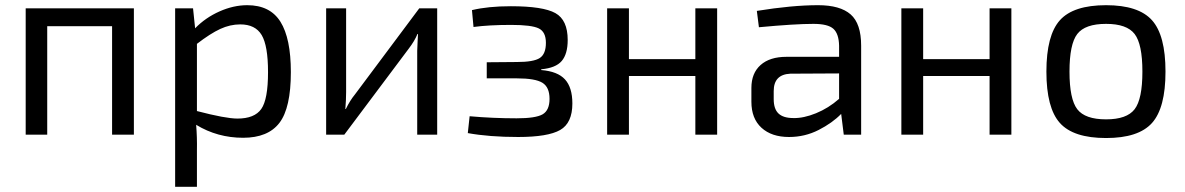

<svg xmlns="http://www.w3.org/2000/svg" viewBox="-20 -519 4568 740"><path d="M496 -487V0H412V-418H162V0H79V-487Z M933 -499Q1021 -499 1061 -435Q1101 -371 1101 -241Q1101 -103 1057 -45.5Q1013 12 917 12Q818 12 736 -38Q740 11 739 60V201H655V-487H724L732 -410Q772 -451 826 -475Q880 -499 933 -499ZM895 -62Q961 -62 987 -99Q1013 -136 1013 -241Q1013 -343 988.5 -384Q964 -425 906 -425Q867 -425 829 -407.5Q791 -390 739 -350V-91Q850 -62 895 -62Z M1665 0H1588V-323Q1588 -335 1589.5 -358.5Q1591 -382 1591 -388H1589Q1578 -361 1555 -331L1307 0H1237V-487H1314V-164Q1314 -135 1311 -99H1313Q1329 -132 1348 -155L1596 -487H1665Z M1949 -495Q2073 -495 2120.5 -468.5Q2168 -442 2168 -365Q2168 -311 2145 -284Q2122 -257 2066 -252V-249Q2129 -244 2157.5 -213Q2186 -182 2186 -120Q2186 -45 2139 -18Q2092 9 1977 9Q1866 9 1783 -6L1790 -71Q1880 -63 1971 -63Q2045 -63 2071.5 -78.5Q2098 -94 2098 -138Q2098 -183 2070.5 -200Q2043 -217 1972 -217H1856V-279L1972 -280Q2037 -280 2060.5 -295.5Q2084 -311 2084 -354Q2084 -396 2056.5 -409.5Q2029 -423 1950 -423Q1864 -423 1805 -415L1799 -480Q1861 -495 1949 -495Z M2744 -487V0H2660V-226H2404V0H2320V-487H2404V-291H2660V-487Z M3133 -499Q3218 -499 3258.5 -463.5Q3299 -428 3299 -343V0H3232L3222 -80Q3188 -45 3135 -18Q3082 9 3021 9Q2954 9 2915 -26.5Q2876 -62 2876 -127V-180Q2876 -237 2911.5 -268.5Q2947 -300 3011 -300H3214V-343Q3213 -389 3192 -408Q3171 -427 3115 -427Q3044 -427 2905 -414L2897 -477Q3033 -499 3133 -499ZM3038 -64Q3077 -63 3125 -82.5Q3173 -102 3214 -138V-236L3026 -235Q2962 -232 2962 -168V-137Q2962 -99 2980.5 -81.5Q2999 -64 3038 -64Z M3878 -487V0H3794V-226H3538V0H3454V-487H3538V-291H3794V-487Z M4243 -499Q4368 -499 4420 -441Q4472 -383 4472 -243Q4472 -103 4420 -45Q4368 13 4243 13Q4117 13 4065 -45Q4013 -103 4013 -243Q4013 -383 4065 -441Q4117 -499 4243 -499ZM4243 -427Q4162 -427 4132 -388Q4102 -349 4102 -243Q4102 -137 4132 -98Q4162 -59 4243 -59Q4323 -59 4353 -98Q4383 -137 4383 -243Q4383 -349 4353 -388Q4323 -427 4243 -427Z"/></svg>

Font: Exo 2
Style: Regular
Weight: 400
Designer: Natanael Gama
Version: Version 1.001;PS 001.001;hotconv 1.0.70;makeotf.lib2.5.58329